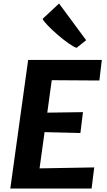

<svg xmlns="http://www.w3.org/2000/svg" viewBox="-20 -1095 620 1115"><path d="M511.9 0H39.8L143.5 -747H571.3L557.1 -627.5L280.5 -629.3L254.6 -440.8L461.8 -443.8L446.9 -322.6L238.8 -327.7L209.7 -117.2L527.2 -122.8ZM480.3 -861.5 424.4 -817Q405.5 -824 375.7 -845Q345.9 -866.1 314.7 -893.1Q283.4 -920.2 259.1 -945.2Q234.8 -970.2 227.2 -985.2L322.9 -1074.6Z"/></svg>

Font: Merriweather Sans Variable Regular
Style: Italic
Weight: 300
Italic angle: -8°
Designer: Eben Sorkin
Foundry: Eben Sorkin
Version: Version 2.001